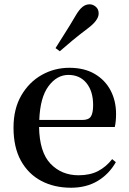

<svg xmlns="http://www.w3.org/2000/svg" viewBox="-20 -859 602 895"><path d="M238.8 -634.8Q259.8 -668.9 282.5 -704.1Q305.2 -739.3 332 -785.2Q349.1 -814.5 364.3 -826.7Q379.4 -838.9 397.9 -838.9Q413.1 -838.9 426.5 -827.6Q439.9 -816.4 439.9 -795.9Q439.9 -763.7 387.2 -725.1Q347.2 -694.8 316.9 -669.7Q286.6 -644.5 258.8 -620.1ZM311 16.1Q232.4 16.1 172.1 -15.9Q111.8 -47.9 77.4 -110.1Q43 -172.4 43 -264.2Q43 -351.6 79.3 -414.1Q115.7 -476.6 174.8 -509.8Q233.9 -543 303.2 -543Q373 -543 421.6 -514.4Q470.2 -485.8 495.6 -437.3Q521 -388.7 521 -328.1Q521 -292.5 515.1 -267.1H162.1Q164.1 -149.4 215.6 -95.7Q267.1 -42 346.2 -42Q399.4 -42 437 -61.5Q474.6 -81.1 502.9 -117.2L520 -103Q487.8 -46.9 435.1 -15.4Q382.3 16.1 311 16.1ZM163.1 -299.8H363.8Q393.1 -299.8 403.6 -315.9Q414.1 -332 414.1 -369.1Q414.1 -433.6 383.1 -471.7Q352.1 -509.8 298.8 -509.8Q245.1 -509.8 206.1 -457.3Q167 -404.8 163.1 -299.8Z"/></svg>

Font: Source Han Serif TW SemiBold
Style: Regular
Weight: 600
Designer: Ryoko NISHIZUKA Ë•øÂ°öÊ∂ºÂ≠ê (kana & ideographs); Frank Grie√ühammer (Latin, Greek & Cyrillic); Wenlong ZHANG Âº†ÊñáÈæô 
Foundry: Adobe
Version: Version 2.003;hotconv 1.1.1;makeotfexe 2.6.0